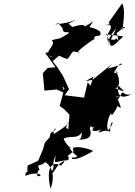

<svg xmlns="http://www.w3.org/2000/svg" viewBox="-20 -1086 837 1193"><path d="M401 -320C416 -334 407 -309 314 -253C304 -298 359 -295 295 -260C266 -174 368 -249 297 -242L259 -200L246 -155L217 -87L153 -58C138 -9 184 -20 102 -35C195 -12 133 -37 138 7C220 -29 257 13 213 8C209 25 211 -36 226 -30C204 -76 229 -46 261 -79C279 -71 334 -17 294 87C262 -51 307 -90 363 -54C345 -53 384 -74 379 -86C322 -61 318 0 289 -4C337 -64 290 -38 326 -123C317 -54 312 -85 404 -91C419 -133 370 -93 438 -147C408 -189 516 -170 559 -148C411 -58 413 -119 442 -106C479 -125 459 -97 410 -168C451 -155 402 -161 375 -224C425 -251 463 -210 498 -279C479 -262 497 -223 466 -218C528 -219 556 -232 538 -288C554 -330 535 -269 584 -307C518 -269 580 -263 607 -283C568 -233 618 -292 665 -267C659 -344 708 -346 653 -276C630 -307 674 -416 674 -368C739 -448 680 -431 732 -416C698 -521 687 -477 727 -487C671 -474 682 -465 717 -473C759 -548 724 -489 797 -499C735 -473 710 -480 712 -557C774 -501 747 -519 692 -540C731 -531 726 -614 696 -647C737 -621 675 -635 689 -638C747 -737 733 -662 737 -685L650 -660L676 -688L555 -590L512 -582L561 -610L542 -553L525 -575L498 -461L506 -479L382 -494L409 -532L371 -615L336 -669L307 -706L361 -752L334 -773L261 -757L325 -668L276 -664L246 -631L256 -523L332 -530L383 -507L368 -551L380 -537L351 -428L379 -407L412 -373L404 -283L390 -292ZM690 -964C636 -943 671 -940 654 -934C682 -921 596 -937 666 -931C681 -882 625 -903 658 -799C638 -829 679 -885 702 -909C651 -804 670 -826 638 -877C639 -868 693 -870 746 -859C677 -793 665 -779 657 -843C727 -826 686 -871 716 -832C704 -918 689 -849 744 -918C790 -919 701 -901 743 -903C745 -959 761 -1009 740 -1066L653 -944ZM453 -964C379 -933 344 -943 320 -930C347 -943 332 -955 368 -912C371 -869 401 -896 409 -881C333 -832 357 -853 302 -836C332 -802 254 -772 288 -735C287 -778 268 -710 339 -750C296 -724 265 -736 304 -753C298 -771 374 -721 399 -720C425 -747 421 -761 446 -772C425 -779 417 -764 480 -760C448 -754 457 -769 578 -854C574 -848 546 -848 566 -838C553 -882 622 -843 601 -891C528 -938 551 -886 500 -960C542 -902 524 -904 559 -954C457 -884 559 -959 430 -918L406 -939Z"/></svg>

Font: Hussar Lance
Style: Italic
Weight: 700
Foundry: Cannot Into Space Fonts, PlusOne Fonts
Version: Version 2.27